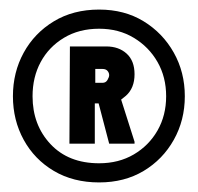

<svg xmlns="http://www.w3.org/2000/svg" viewBox="-20 -725 414 401"><path d="M187 -344Q133 -344 92.5 -368Q52 -392 29.5 -433Q7 -474 7 -524Q7 -574 29.5 -615Q52 -656 92.5 -680.5Q133 -705 187 -705Q240 -705 280 -680.5Q320 -656 343 -615Q366 -574 366 -524Q366 -474 343 -433Q320 -392 280 -368Q240 -344 187 -344ZM187 -384Q228 -384 259.5 -402.5Q291 -421 309 -452.5Q327 -484 327 -524Q327 -564 309 -595.5Q291 -627 259.5 -646Q228 -665 187 -665Q145 -665 113.5 -646Q82 -627 65 -595.5Q48 -564 48 -524Q48 -464 85.5 -424Q123 -384 187 -384ZM126 -628H202Q228 -628 244.5 -613Q261 -598 261 -570Q261 -541 243 -525Q238 -521 233 -517L261 -429V-425H208L186 -509H178V-425H125ZM179 -552H194Q201 -552 204.5 -558Q208 -564 208 -568Q208 -573 204.5 -577Q201 -581 194 -581H179Z"/></svg>

Font: Phudu Light Black
Style: Regular
Weight: 900
Version: Version 1.005;gftools[0.9.23]